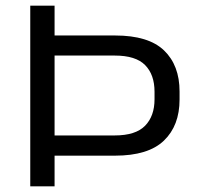

<svg xmlns="http://www.w3.org/2000/svg" viewBox="-20 -659 701 679"><path d="M147 -108.5V-180H385.5Q459.5 -180 493 -214.2Q526.5 -248.5 526.5 -308V-334.5Q526.5 -395 493.2 -428.8Q460 -462.5 386 -462.5H145V-533.5H387Q505 -533.5 560 -480.8Q615 -428 615 -335.5V-307Q615 -215 559.8 -161.8Q504.5 -108.5 386.5 -108.5ZM87 0V-639H173V-514.5V-483V-155.5V-129.5V0Z"/></svg>

Font: Anek Gujarati SemiExpanded
Style: Regular
Weight: 400
Width: 6
Designer: Mrunmayee Ghaisas (Gujarati), Yesha Goshar (Latin)
Foundry: Ek Type
Version: Version 1.003